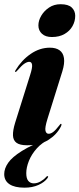

<svg xmlns="http://www.w3.org/2000/svg" viewBox="-38 -679 376 910"><path d="M194.5 -24.5 196.5 -19Q161.5 -3.5 136.8 24Q112 51.5 99.2 83Q86.5 114.5 86.5 141.5Q86.5 167 96.2 178.5Q106 190 122 190Q138.5 190 154.2 181Q170 172 180.5 160Q183 157 185.2 156.2Q187.5 155.5 189.5 156.5Q190.5 157.5 190 159.5Q189.5 161.5 187 165.5Q173 184.5 144.5 197.5Q116 210.5 78 210.5Q31.5 210.5 6.8 194Q-18 177.5 -18 146Q-18 119.5 0.8 92.5Q19.5 65.5 65.8 36.5Q112 7.5 194.5 -24.5ZM187 -115.5Q174 -73.5 177.5 -59.2Q181 -45 192.5 -45Q203 -45 214.5 -53.8Q226 -62.5 243 -84.5Q247 -89.5 248.2 -91Q249.5 -92.5 251.5 -92Q253.5 -92 253.5 -88.8Q253.5 -85.5 250.5 -79Q231 -41 191.2 -15.8Q151.5 9.5 90.5 9.5Q56.5 9.5 40.5 -2Q24.5 -13.5 23.5 -37Q22.5 -60.5 33.5 -96.5L104.5 -322.5Q116 -358 114 -372Q112 -386 100.5 -386Q91 -386 78 -377.5Q65 -369 43 -343.5Q40.5 -340.5 38.8 -339.2Q37 -338 34.5 -338Q33 -338.5 33.2 -340.5Q33.5 -342.5 35.5 -346Q64.5 -394 107.5 -423.5Q150.5 -453 198.5 -453Q227 -453 244.2 -440.8Q261.5 -428.5 265.2 -403.5Q269 -378.5 257.5 -341ZM208 -503.5Q177.5 -503.5 160.8 -519Q144 -534.5 144 -558.5Q144 -581.5 157.5 -604.5Q171 -627.5 194.5 -643.2Q218 -659 249 -659Q286 -659 302.2 -643.2Q318.5 -627.5 318.5 -604Q318.5 -578 305.5 -555Q292.5 -532 267.8 -517.8Q243 -503.5 208 -503.5Z"/></svg>

Font: Fraunces 120pt
Style: Bold Italic
Weight: 700
Italic angle: -16°
Version: Version 1.000;[b76b70a41]